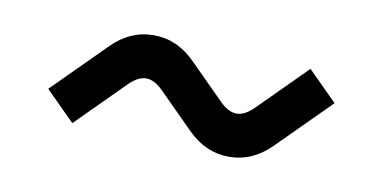

<svg xmlns="http://www.w3.org/2000/svg" viewBox="-34 -497 647 324"><g transform="rotate(10 289.0 -335.0)"><path d="M49 -305 138 -394Q169 -425 209 -425Q249 -425 280 -394L340 -334Q355 -319 369 -319Q383 -319 398 -334L479 -415L529 -365L440 -276Q409 -245 369 -245Q329 -245 298 -276L238 -336Q223 -351 209 -351Q195 -351 180 -336L99 -255Z"/></g></svg>

Font: Oxanium
Style: Regular
Weight: 400
Designer: Severin Meyer
Version: Version 1.001